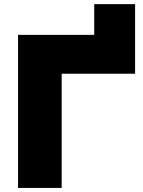

<svg xmlns="http://www.w3.org/2000/svg" viewBox="-20 -921 701 941"><path d="M441.8 -653.6V-900.8H642.1V-559.6H185.9L282.3 -656V0H68.4V-750H538.2Z"/></svg>

Font: Unbounded Variable
Style: Regular
Weight: 400
Designer: Luke Prowse, Jean-Baptiste Morizot, Fátima Lázaro, Florian Runge
Foundry: NaN
Version: Version 1.600;FEAKit 1.0